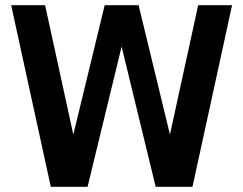

<svg xmlns="http://www.w3.org/2000/svg" viewBox="-20 -720 938 740"><path d="M23 -700H153.8L306.5 0H175.8ZM487.5 -700 317.5 0H213.8L383.5 -700ZM410 -700H514.2L683.8 0H580ZM874.5 -700 721.8 0H591L743.8 -700Z"/></svg>

Font: Haskoy
Style: Regular
Weight: 400
Designer: Ertekin Erdin
Foundry: Ertekin Erdin
Version: Version 1.500